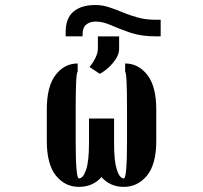

<svg xmlns="http://www.w3.org/2000/svg" viewBox="-20 -757 800 758"><path d="M474.1 -472.7V-506.4Q526.3 -506.4 561.6 -461.3Q596.9 -416.2 596.9 -324.9V-200.3Q596.9 -108.3 560.2 -63.7Q523.4 -19.2 468.8 -19.2Q414.8 -19.2 380.7 -57.9Q346.2 -19.2 291.5 -19.2Q236.9 -19.2 200.8 -63.7Q164.8 -108.3 164.8 -200.3V-324.9Q164.8 -416.2 199.6 -461.3Q234.4 -506.4 286.6 -506.4V-472.7Q278.8 -472.7 278.8 -324.9V-200.3Q278.8 -52.6 291.5 -52.6Q308.2 -52.6 319.8 -86.5Q331.3 -120.4 331.3 -188.6V-289.1H430.4V-188.6Q430.4 -120.4 441.4 -86.5Q452.4 -52.6 468.8 -52.6Q481.5 -52.6 481.5 -200.3V-324.9Q481.5 -472.7 474.1 -472.7ZM594.5 -679H614.3V-613.6H593Q536.6 -613.6 494.1 -628.2Q451.7 -642.8 418.7 -657.3Q385.7 -671.9 357.2 -671.9Q335.2 -671.9 320.7 -660.3Q306.1 -648.8 306.1 -622.2V-613.6H239.3V-631.7Q239.7 -686.4 270.8 -711.8Q301.8 -737.2 355.8 -737.2Q384.6 -737.2 411 -728.3Q437.5 -719.5 464.8 -708.1Q492.2 -696.7 523.6 -687.9Q555 -679 594.5 -679ZM373.9 -465.6 333.5 -492.5Q366.5 -533.7 366.5 -566.4V-613.3H450.3V-563.6Q450.3 -544.7 438 -525.4Q425.8 -506 408.2 -490.1Q390.6 -474.1 373.9 -465.6Z"/></svg>

Font: Inter UI Medium
Style: Regular
Weight: 500
Designer: Rasmus Andersson
Foundry: rsms
Version: 3.2;8d6f07862